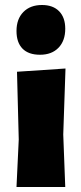

<svg xmlns="http://www.w3.org/2000/svg" viewBox="-20 -748 324 768"><path d="M148 -728Q192 -728 216.5 -703Q241 -678 241 -633Q241 -585 214 -557Q187 -529 140 -529Q94 -529 70 -553.5Q46 -578 46 -624Q46 -672 73.5 -700Q101 -728 148 -728ZM46 0 55 -190 48 -461 242 -474 233 -210 241 0Z"/></svg>

Font: Alegreya Sans Black
Style: Regular
Weight: 900
Designer: Juan Pablo del Peral
Foundry: Huerta Tipografica
Version: Version 2.007